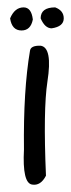

<svg xmlns="http://www.w3.org/2000/svg" viewBox="-20 -490 196 528"><path d="M91.8 -364.3Q125 -359.4 110.4 -265.6Q98.6 -188.5 106.4 -6.8Q91.8 21.5 68.4 17.6Q41 13.7 45.9 -79.1Q43.9 -241.2 62.5 -350.6Q64.5 -365.2 91.8 -364.3ZM44.9 -469.7Q66.4 -469.7 70.3 -436.5Q64.5 -406.2 39.1 -406.2Q12.7 -406.2 7.8 -439.5Q20.5 -469.7 44.9 -469.7ZM131.8 -469.7Q155.3 -460.9 155.3 -439.5Q155.3 -417 122.1 -412.1Q103.5 -412.1 91.8 -439.5Q91.8 -469.7 131.8 -469.7Z"/></svg>

Font: Sue Ellen Francisco 
Style: Regular
Weight: 400
Designer: Kimberly Geswein
Foundry: Kimberly Geswein
Version: Version 1.002 2007